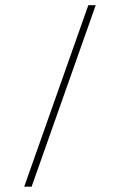

<svg xmlns="http://www.w3.org/2000/svg" viewBox="-20 -696 448 716"><path d="M97.9 0 336.9 -676.5H309.3L70.3 0Z"/></svg>

Font: Arad-FD-VF Thin
Style: Regular
Weight: 100
Designer: Mohammad Darvishi
Version: Version 1.010;September 21, 2024;FontCreator 15.0.0.2992 64-